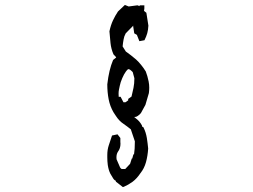

<svg xmlns="http://www.w3.org/2000/svg" viewBox="-20 -762 1040 789"><path d="M530.8 -127.9Q534.2 -147.5 534.2 -181.2L517.6 -230.5Q503.4 -242.2 487.8 -252.9Q469.2 -265.1 455.6 -286.6L446.3 -300.8Q432.1 -325.2 426.5 -354Q420.9 -382.8 420.9 -415V-415.5Q427.7 -475.6 444.8 -515.6L457 -525.4V-527.3L446.3 -538.6Q436.5 -561.5 434.1 -585.4Q431.6 -609.4 429.7 -633.3Q435.1 -658.7 444.1 -678Q453.1 -697.3 464.8 -714.8L493.2 -741.7L508.8 -735.4L544.9 -740.2L553.7 -736.8V-740.2H573.2V-727.1L571.8 -717.3L581.5 -709.5L589.8 -656.7Q588.9 -639.2 585.2 -625.7Q581.5 -612.3 573.7 -596.7L552.7 -592.8L542.5 -618.7L531.7 -625L527.3 -653.8L527.8 -656.7L496.6 -625Q489.7 -612.3 487.8 -599.6Q485.4 -586.9 483.9 -571.3L497.1 -550.3Q518.1 -535.6 539.1 -517.6Q560.5 -498 579.1 -468.3Q586.4 -449.2 590.8 -427.2Q593.3 -414.1 593.3 -402.3Q593.3 -390.6 591.8 -379.4L577.6 -331.1L559.1 -297.4Q553.2 -290 545.4 -285.2Q540 -281.2 533.7 -281.2Q532.2 -281.2 530.8 -281.7Q535.6 -277.8 539.1 -274.9Q553.7 -264.2 563 -247.1L564.5 -241.2L568.8 -239.7L570.3 -236.8Q579.6 -218.3 583.5 -194.8Q586.9 -172.9 588.9 -151.4Q586.9 -120.6 579.8 -95.2Q572.8 -69.8 557.1 -50.3Q542.5 -28.3 524.9 -15.1Q506.8 -2 489.3 5.4L484.9 6.8L456.1 -15.6V-19Q448.7 -22 444.1 -30.5Q439.5 -39.1 433.6 -47.9Q426.3 -62 422.9 -84Q420.9 -99.6 420.9 -115.2Q420.9 -120.1 420.9 -125Q420.9 -147 427.2 -165.5L440.4 -205.1L462.9 -210L474.6 -194.8V-178.2Q475.1 -174.8 475.1 -171.4Q475.1 -152.3 464.8 -138.7Q458.5 -129.4 458.5 -115.2Q458.5 -111.8 459 -107.4L473.6 -73.7Q477.1 -67.9 481.4 -67.4H494.6L514.6 -88.9L521.5 -110.4H523.4L528.3 -127.9ZM468.8 -393.1Q467.3 -385.7 467.3 -377.9Q467.3 -370.1 467.8 -364.3H475.6L487.3 -341.8H495.6L506.8 -349.6V-355.5L520.5 -365.2Q524.9 -383.8 528.6 -401.1Q532.2 -418.5 532.2 -440.4L525.4 -465.8Q518.1 -473.1 514.6 -475.3Q511.2 -477.5 509.3 -477.5Q507.3 -477.5 505.9 -477.5Q497.1 -469.7 489.5 -455.6Q481.9 -441.4 476.1 -424.3Q472.2 -411.1 468.8 -393.1Z"/></svg>

Font: Bakudai
Style: Bold
Weight: 700
Version: Version 1.48